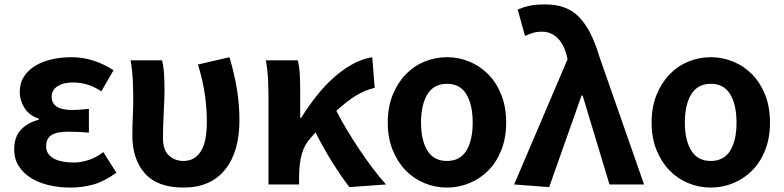

<svg xmlns="http://www.w3.org/2000/svg" viewBox="-20 -832 3537 866"><path d="M299 14Q246 14 199.5 3Q153 -8 118.5 -30Q84 -52 64 -84Q44 -116 44 -158Q44 -215 74.5 -247Q105 -279 155 -292V-297Q111 -311 90 -346Q69 -381 69 -416Q69 -457 88 -486.5Q107 -516 139.5 -535.5Q172 -555 214 -564.5Q256 -574 302 -574Q353 -574 401.5 -558.5Q450 -543 492 -515L437 -420Q378 -460 309 -460Q266 -460 239.5 -443Q213 -426 213 -396Q213 -367 235.5 -351.5Q258 -336 305 -336Q322 -336 341.5 -337.5Q361 -339 381 -341V-234Q357 -236 333.5 -237Q310 -238 287 -238Q236 -238 212 -222.5Q188 -207 188 -172Q188 -138 220 -118.5Q252 -99 314 -99Q343 -99 377.5 -109.5Q412 -120 446 -146L505 -53Q451 -14 402 0Q353 14 299 14Z M808 14Q690 14 633.5 -50Q577 -114 577 -221Q577 -264 579 -306.5Q581 -349 581 -393Q581 -426 579 -470Q577 -514 569 -560H711Q718 -531 720 -496.5Q722 -462 722 -423Q722 -404 721 -378.5Q720 -353 718.5 -324.5Q717 -296 716 -266Q715 -236 715 -209Q715 -155 742 -130.5Q769 -106 808 -106Q857 -106 885 -148Q913 -190 913 -283Q913 -340 904.5 -402.5Q896 -465 873 -541L1015 -574Q1036 -504 1048 -433Q1060 -362 1060 -290Q1060 -146 994.5 -66Q929 14 808 14Z M1556 12Q1521 -33 1481 -96.5Q1441 -160 1403 -235L1383 -212Q1353 -180 1341 -136.5Q1329 -93 1329 -32V0H1191V-393Q1191 -426 1189 -471.5Q1187 -517 1179 -560H1323Q1330 -534 1332 -498Q1334 -462 1334 -423V-300H1338Q1370 -351 1406 -397Q1442 -443 1482.5 -479.5Q1523 -516 1567 -541Q1611 -566 1659 -574L1670 -436Q1625 -425 1585 -400.5Q1545 -376 1497 -332Q1518 -291 1545 -246Q1572 -201 1601.5 -157Q1631 -113 1661.5 -72.5Q1692 -32 1721 0Z M1996 14Q1943 14 1894.5 -6Q1846 -26 1809.5 -63.5Q1773 -101 1751 -155.5Q1729 -210 1729 -279Q1729 -349 1751 -403.5Q1773 -458 1809.5 -496Q1846 -534 1894.5 -554Q1943 -574 1996 -574Q2049 -574 2097.5 -554Q2146 -534 2183 -496Q2220 -458 2241.5 -403.5Q2263 -349 2263 -279Q2263 -210 2241.5 -155.5Q2220 -101 2183 -63.5Q2146 -26 2097.5 -6Q2049 14 1996 14ZM1996 -106Q2055 -106 2083.5 -152.5Q2112 -199 2112 -279Q2112 -360 2083.5 -407Q2055 -454 1996 -454Q1937 -454 1908 -407Q1879 -360 1879 -279Q1879 -199 1908 -152.5Q1937 -106 1996 -106Z M2299 0 2540 -565 2536 -582Q2522 -635 2493 -662Q2464 -689 2426 -689Q2400 -689 2383 -683.5Q2366 -678 2348 -670L2315 -789Q2341 -800 2368 -806Q2395 -812 2443 -812Q2537 -812 2592.5 -754.5Q2648 -697 2684 -575L2885 0H2729L2608 -401H2603L2457 12Z M3186 14Q3133 14 3084.5 -6Q3036 -26 2999.5 -63.5Q2963 -101 2941 -155.5Q2919 -210 2919 -279Q2919 -349 2941 -403.5Q2963 -458 2999.5 -496Q3036 -534 3084.5 -554Q3133 -574 3186 -574Q3239 -574 3287.5 -554Q3336 -534 3373 -496Q3410 -458 3431.5 -403.5Q3453 -349 3453 -279Q3453 -210 3431.5 -155.5Q3410 -101 3373 -63.5Q3336 -26 3287.5 -6Q3239 14 3186 14ZM3186 -106Q3245 -106 3273.5 -152.5Q3302 -199 3302 -279Q3302 -360 3273.5 -407Q3245 -454 3186 -454Q3127 -454 3098 -407Q3069 -360 3069 -279Q3069 -199 3098 -152.5Q3127 -106 3186 -106Z"/></svg>

Font: Kinto Sans
Style: Bold
Weight: 700
Designer: Authors: Ryoko NISHIZUKA  (kana & ideographs); Paul D. Hunt (Latin, Greek & Cyrillic); Wenlong ZHANG  (bopomofo); Sandol
Foundry: Adobe Systems Incorporated, ookami Inc.
Version: Version 0.001